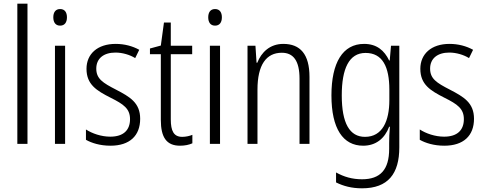

<svg xmlns="http://www.w3.org/2000/svg" viewBox="-20 -780 2626 1041"><path d="M129 0V-760H74V0Z M306 -731C281 -731 269 -713 269 -686C269 -658 282 -641 306 -641C330 -641 343 -658 343 -686C343 -713 331 -731 306 -731ZM333 -532H278V0H333Z M740 -136C740 -223 684 -255 609 -294C537 -331 502 -353 502 -408C502 -463 542 -495 606 -495C644 -495 684 -483 713 -465L735 -510C699 -530 655 -542 607 -542C508 -542 449 -487 449 -407C449 -322 503 -289 580 -250C650 -215 685 -191 685 -134C685 -75 650 -39 578 -39C529 -39 480 -56 446 -78V-22C476 -5 522 10 579 10C683 10 740 -44 740 -136Z M968 -38C922 -38 906 -70 906 -133V-486H1022V-532H906V-658H869L852 -533L793 -517V-486H852V-130C852 -35 883 10 956 10C983 10 1005 5 1023 -3V-49C1009 -43 988 -38 968 -38Z M1146 -731C1121 -731 1109 -713 1109 -686C1109 -658 1122 -641 1146 -641C1170 -641 1183 -658 1183 -686C1183 -713 1171 -731 1146 -731ZM1173 -532H1118V0H1173Z M1516 -542C1443 -542 1397 -496 1375 -440H1371L1365 -532H1322V0H1376V-294C1376 -429 1424 -494 1508 -494C1571 -494 1604 -450 1604 -353V0H1658V-363C1658 -486 1608 -542 1516 -542Z M1954 -542C1838 -542 1777 -440 1777 -263C1777 -82 1840 10 1949 10C2018 10 2066 -29 2090 -93H2094C2091 -60 2090 -31 2090 -4V27C2090 140 2042 192 1943 192C1890 192 1845 179 1802 155V209C1842 229 1887 241 1943 241C2084 241 2145 162 2145 19V-532H2100L2093 -452H2090C2064 -506 2023 -542 1954 -542ZM1962 -493C2054 -493 2091 -418 2091 -294V-237C2091 -125 2054 -38 1959 -38C1876 -38 1833 -111 1833 -263C1833 -407 1872 -493 1962 -493Z M2550 -136C2550 -223 2494 -255 2419 -294C2347 -331 2312 -353 2312 -408C2312 -463 2352 -495 2416 -495C2454 -495 2494 -483 2523 -465L2545 -510C2509 -530 2465 -542 2417 -542C2318 -542 2259 -487 2259 -407C2259 -322 2313 -289 2390 -250C2460 -215 2495 -191 2495 -134C2495 -75 2460 -39 2388 -39C2339 -39 2290 -56 2256 -78V-22C2286 -5 2332 10 2389 10C2493 10 2550 -44 2550 -136Z"/></svg>

Font: Noto Sans Malayalam Condensed Light
Style: Regular
Weight: 300
Width: 3
Designer: Jelle Bosma - Monotype Design Team
Foundry: Monotype Imaging Inc.
Version: Version 2.104